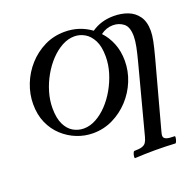

<svg xmlns="http://www.w3.org/2000/svg" viewBox="-157 -837 1270 1258"><g transform="rotate(-20 478.0 -208.0)"><path d="M373 13Q315 13 260.5 -8.5Q206 -30 162 -70.5Q118 -111 92.5 -168.5Q67 -226 67 -300Q67 -370 93.5 -437.5Q120 -505 168 -558.5Q216 -612 280.5 -644Q345 -676 422 -676Q524 -676 605 -617Q671 -663 759 -663Q813 -663 857.5 -646Q902 -629 929 -590.5Q956 -552 956 -489Q956 -460 948 -419.5Q940 -379 922 -312L795 157Q789 176 791 188.5Q793 201 809.5 207.5Q826 214 867 214Q871 214 869.5 225.5Q868 237 863.5 248.5Q859 260 855 260Q820 258 784.5 257Q749 256 714 256Q680 256 644.5 257Q609 258 574 260Q570 260 571 248.5Q572 237 576.5 225.5Q581 214 586 214Q621 214 639.5 208Q658 202 667 188.5Q676 175 682 152L806 -318Q822 -378 830.5 -420.5Q839 -463 839 -493Q839 -559 807.5 -583.5Q776 -608 734 -608Q688 -608 648 -578Q685 -539 707 -484.5Q729 -430 729 -363Q729 -291 701.5 -223.5Q674 -156 625 -103Q576 -50 511.5 -18.5Q447 13 373 13ZM326 -37Q369 -37 411.5 -60Q454 -83 491.5 -122.5Q529 -162 558 -213Q587 -264 604 -320Q621 -376 621 -432Q621 -502 599 -544.5Q577 -587 543 -606.5Q509 -626 472 -626Q428 -626 385.5 -603Q343 -580 305.5 -540.5Q268 -501 239 -450Q210 -399 193.5 -343Q177 -287 177 -232Q177 -162 198 -119Q219 -76 253 -56.5Q287 -37 326 -37Z"/></g></svg>

Font: Junicode SmExp
Style: Bold Italic
Weight: 700
Width: 6
Italic angle: -11°
Designer: Peter S. Baker
Version: Version 2.205; ttfautohint (v1.8.4)